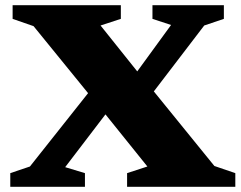

<svg xmlns="http://www.w3.org/2000/svg" viewBox="-20 -718 928 738"><path d="M413 -314.5 230.5 -75.5 306.5 -52.5V0H19.5V-52.5L95 -78L344 -392L476.5 -401L637.5 -622L566 -645.5V-698H840.5V-645.5L765 -620L536 -320.5ZM546.5 -78 357.5 -313 336 -338.5 109 -617.5 28.5 -645.5V-698H444.5V-645.5L366.5 -620L522 -425.5L545 -399L804 -80L884.5 -52.5V0H468.5V-52.5Z"/></svg>

Font: Newsreader 9pt
Style: Bold
Weight: 700
Designer: Hugues Gentile
Foundry: Production Type
Version: Version 1.003